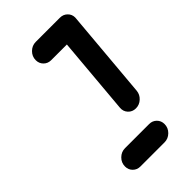

<svg xmlns="http://www.w3.org/2000/svg" viewBox="-172 -567 614 614"><g transform="rotate(-45 135.0 -259.5)"><path d="M80 -477Q80 -494.1 92.4 -506.3Q104.8 -518.5 121.5 -518.5H230.7Q245.6 -518.5 255.7 -508.7Q265.9 -498.9 265.9 -484.4Q265.9 -467.4 253.5 -454.8Q241.1 -442.2 224.1 -442.2H114.8Q100 -442.2 90 -452.2Q80 -462.2 80 -477ZM230.7 -518.5Q246.7 -518.5 256.9 -507.4Q267 -496.3 265.6 -480.4L239.3 -179.6Q237.8 -163.7 225.7 -152.6Q213.7 -141.5 197.8 -141.5Q181.9 -141.5 171.7 -152.6Q161.5 -163.7 163 -179.6L189.3 -480.4Q191.1 -496.3 203 -507.4Q214.8 -518.5 230.7 -518.5ZM41.5 -34.8Q41.5 -51.9 53.9 -64.1Q66.3 -76.3 83 -76.3H192.2Q207 -76.3 217 -66.3Q227 -56.3 227 -41.5Q227 -24.4 214.6 -12.2Q202.2 0 185.6 0H76.3Q61.5 0 51.5 -10Q41.5 -20 41.5 -34.8Z"/></g></svg>

Font: 26F Galaxy Sans
Style: Bold Italic
Weight: 700
Italic angle: -5°
Designer: C₂₉H₂₅N₃O₅
Version: Version 1.200